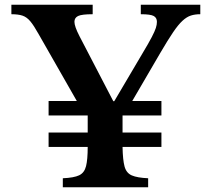

<svg xmlns="http://www.w3.org/2000/svg" viewBox="-20 -790 891 810"><path d="M661 -231V-170H497Q498 -115 505.5 -87.5Q513 -60 536 -50Q559 -40 605 -38V0H245V-38Q292 -40 314 -50.5Q336 -61 343 -89Q350 -117 350 -170H185V-231H350V-303H185V-364H304L143 -646Q123 -682 108 -700Q93 -718 75 -724Q57 -730 28 -730V-770H371V-730Q325 -730 309.5 -722.5Q294 -715 294 -698Q294 -679 315 -638L458 -363H462L580 -563Q607 -608 620 -633Q633 -658 637.5 -672Q642 -686 642 -698Q642 -715 628.5 -722.5Q615 -730 574 -730V-770H825V-730Q803 -730 785.5 -724.5Q768 -719 750 -702.5Q732 -686 710 -653.5Q688 -621 657 -568L538 -364H661V-303H497V-231Z"/></svg>

Font: Libre Baskerville
Style: Bold
Weight: 700
Designer: Pablo Impallari, Rodrigo Fuenzalida
Foundry: Pablo Impallari, Rodrigo Fuenzalida
Version: Version 1.051; ttfautohint (v1.8.4.7-5d5b)